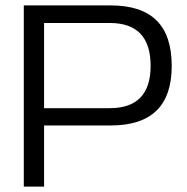

<svg xmlns="http://www.w3.org/2000/svg" viewBox="-20 -690 692 710"><path d="M389 -670H68V0H143V-226H389C541 -226 615 -300 615 -446C615 -596 541 -670 389 -670ZM143 -290V-605H386C487 -605 537 -552 537 -446C537 -343 487 -290 386 -290Z"/></svg>

Font: LT Wave Alt Light
Style: Regular
Weight: 300
Designer: Daniel Lyons
Version: Version 2.5 (Glyphs App)